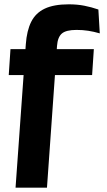

<svg xmlns="http://www.w3.org/2000/svg" viewBox="-20 -697 496 889"><path d="M20.5 -349.5 28.5 -469.5H414.5L406.5 -349.5ZM442 -542.5Q414.5 -550.5 388.8 -554.5Q363 -558.5 334.5 -558.5Q286 -558.5 266.5 -541.8Q247 -525 244 -484.5L197.5 172H52L99.5 -492Q104 -555 124.5 -596Q145 -637 187.2 -657Q229.5 -677 298.5 -677Q337.5 -677 370.5 -670.5Q403.5 -664 435.5 -653Z"/></svg>

Font: Anek Latin Medium
Style: Bold
Weight: 700
Version: Version 1.003